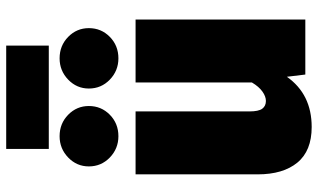

<svg xmlns="http://www.w3.org/2000/svg" viewBox="-218 -762 1001 604"><g transform="rotate(-90 282.0 -460.5)"><path d="M522 0H349L342 -58Q287 20 184 20Q109 20 72 -25Q35 -70 35 -150V-534H233V-176Q233 -147 241.5 -135.5Q250 -124 266 -124Q280 -124 295.5 -135Q311 -146 324 -168V-534H522ZM250 -681Q250 -642 222.5 -615Q195 -588 155 -588Q116 -588 88 -615Q60 -642 60 -681Q60 -719 88 -746Q116 -773 155 -773Q195 -773 222.5 -746Q250 -719 250 -681ZM495 -681Q495 -642 467.5 -615Q440 -588 400 -588Q361 -588 333 -615Q305 -642 305 -681Q305 -719 333 -746Q361 -773 400 -773Q440 -773 467.5 -746Q495 -719 495 -681ZM115 -807V-941H440V-807Z"/></g></svg>

Font: FiraGO Heavy
Style: Regular
Weight: 900
Designer: bBox Type
Foundry: bBox Type GmbH
Version: Version 1.001